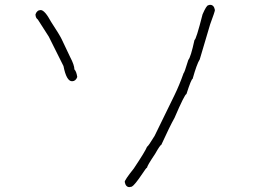

<svg xmlns="http://www.w3.org/2000/svg" viewBox="-20 -619 1040 790"><path d="M844.7 -599.1Q860.4 -599.1 864.3 -577.6Q864.3 -571.8 844.7 -519L801.8 -374.5Q790 -356.4 772.5 -294.4Q767.1 -294.4 747.1 -231.9Q740.2 -231.9 698.2 -134.3Q678.2 -98.6 643.6 -22.9Q639.2 -22.9 618.2 14.2Q585 63.5 585 70.8Q582 70.8 565.4 96.2Q534.2 142.6 522.5 148.9L512.7 150.9Q497.1 150.9 493.2 129.4Q493.2 121.1 530.3 74.7Q577.6 3.9 585 -15.1Q589.8 -16.6 616.2 -60.1L698.2 -228Q717.8 -268.1 735.4 -317.9Q738.3 -317.9 754.9 -372.6Q764.6 -382.8 780.3 -454.6Q786.6 -454.6 813.5 -560.1Q829.6 -597.2 836.9 -597.2Q840.3 -599.1 844.7 -599.1ZM147.5 -577.6Q164.1 -577.6 190.4 -528.8Q224.1 -477.5 233.4 -458.5L268.6 -384.3Q286.1 -351.1 286.1 -333.5Q294.4 -325.2 297.9 -302.2Q291.5 -284.7 276.4 -284.7Q253.4 -284.7 241.2 -347.2L180.7 -468.3L135.7 -538.6Q126 -545.4 126 -560.1Q132.3 -577.6 147.5 -577.6Z"/></svg>

Font: CEF Fonts CJK Mono
Style: Regular
Weight: 400
Designer: PartyBoss (派对大魔王)
Version: Release 2.25